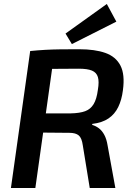

<svg xmlns="http://www.w3.org/2000/svg" viewBox="-20 -947 673 967"><path d="M379 -699Q458 -699 510.5 -680.5Q563 -662 586.5 -617Q610 -572 599 -492Q593 -444 575.5 -408Q558 -372 526.5 -350.5Q495 -329 445 -323L444 -318Q462 -313 478 -301Q494 -289 505.5 -267.5Q517 -246 522 -214L561 0H432L397 -215Q392 -252 376.5 -265Q361 -278 330 -278Q263 -279 217.5 -279Q172 -279 142 -280Q112 -281 88 -281L101 -376H337Q382 -377 409 -387Q436 -397 451.5 -422.5Q467 -448 473 -495Q480 -536 473 -559Q466 -582 443 -591.5Q420 -601 377 -601Q286 -601 223 -600Q160 -599 138 -598L132 -690Q172 -694 208 -696Q244 -698 284.5 -698.5Q325 -699 379 -699ZM255 -690 158 0H35L132 -690ZM518 -927 566 -838 342 -725 310 -778Z"/></svg>

Font: Exo 2 SemiBold
Style: Italic
Weight: 600
Italic angle: -8°
Designer: Natanael Gama
Foundry: Natanael Gama
Version: Version 2.010